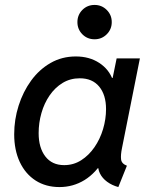

<svg xmlns="http://www.w3.org/2000/svg" viewBox="-20 -758 618 786"><path d="M223.6 7.8Q167.5 7.8 125.7 -19Q84 -45.9 61 -94.7Q38.1 -143.6 38.1 -208.5Q38.1 -268.6 56.2 -325.4Q74.2 -382.3 107.4 -428Q140.6 -473.6 187 -500.2Q233.4 -526.9 290.5 -526.9Q345.7 -526.9 386.2 -500.5Q426.8 -474.1 442.4 -429.2L402.8 -439H481.4L435.5 -411.1L457.5 -519H552.7L479.5 -152.3Q473.6 -124 475.6 -106Q477.5 -87.9 499.5 -79.6L464.4 7.8Q438 0.5 418.5 -13.9Q398.9 -28.3 389.2 -47.9Q379.4 -67.4 382.8 -89.4L425.8 -69.3H338.4L406.7 -107.9Q373 -49.8 326.2 -21Q279.3 7.8 223.6 7.8ZM242.7 -82Q281.2 -82 312.5 -102.1Q343.8 -122.1 366.7 -155.3Q389.6 -188.5 401.9 -229.5Q414.1 -270.5 414.1 -311.5Q414.1 -369.6 386 -403.6Q357.9 -437.5 306.6 -437.5Q267.6 -437.5 236.3 -418.5Q205.1 -399.4 183.1 -367.4Q161.1 -335.4 149.7 -295.4Q138.2 -255.4 138.2 -212.9Q138.2 -153.3 165.5 -117.7Q192.9 -82 242.7 -82ZM367.2 -597.2Q337.4 -597.2 317.1 -617.7Q296.9 -638.2 296.9 -667.5Q296.9 -696.8 317.1 -717.3Q337.4 -737.8 367.2 -737.8Q396.5 -737.8 417 -717.3Q437.5 -696.8 437.5 -667.5Q437.5 -638.2 417 -617.7Q396.5 -597.2 367.2 -597.2Z"/></svg>

Font: Reddit Sans Medium
Style: Italic
Weight: 500
Italic angle: -11.25°
Designer: Stephen Hutchings
Version: Version 1.013